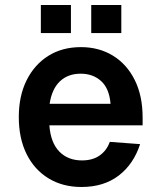

<svg xmlns="http://www.w3.org/2000/svg" viewBox="-20 -734 640 766"><path d="M305 12Q230 12 173.5 -22.5Q117 -57 86 -119.5Q55 -182 55 -267Q55 -351 86 -413.5Q117 -476 172.5 -511Q228 -546 303 -546Q375 -546 430.5 -512Q486 -478 517.5 -415Q549 -352 549 -265V-234H177Q182 -165 216.5 -129.5Q251 -94 307 -94Q350 -94 378 -114Q406 -134 418 -168L539 -159Q513 -79 453.5 -33.5Q394 12 305 12ZM178 -320H421Q416 -381 383.5 -410.5Q351 -440 302 -440Q251 -440 219 -409.5Q187 -379 178 -320ZM143 -602V-714H263V-602ZM344 -602V-714H464V-602Z"/></svg>

Font: Geist Mono SemiBold
Style: Regular
Weight: 600
Monospace: yes
Designer: Basement.studio, Andrés Briganti, Mateo Zaragoza
Foundry: Basement.studio, Vercel, Andrés Briganti, Guido Ferreyra, Mateo Zaragoza
Version: Version 1.500; ttfautohint (v1.8.4.7-5d5b)